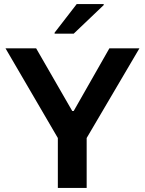

<svg xmlns="http://www.w3.org/2000/svg" viewBox="-20 -926 714 946"><path d="M265 0V-246L7 -688H158L336 -379H343L519 -688H667L407 -246V0ZM249 -760V-765L358 -906H491V-901L343 -760Z"/></svg>

Font: Saira SemiExpanded SemiBold
Style: Regular
Weight: 600
Width: 6
Designer: Hector Gatti with collaboration of the Omnibus-Type team
Foundry: Omnibus-Type
Version: Version 1.101